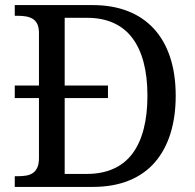

<svg xmlns="http://www.w3.org/2000/svg" viewBox="-20 -734 767 754"><path d="M38 -398H133V-604Q133 -626 126.5 -639.5Q120 -653 108.5 -660Q97 -667 82 -669.5Q67 -672 51 -672H38V-714H344Q421 -714 481.5 -690.5Q542 -667 584 -621.5Q626 -576 648 -509.5Q670 -443 670 -358Q670 -276 649.5 -210Q629 -144 588.5 -97Q548 -50 486.5 -25Q425 0 344 0H38V-42H51Q68 -42 83 -44.5Q98 -47 109 -54.5Q120 -62 126.5 -76Q133 -90 133 -114V-349H38ZM321 -51Q380 -51 425 -71Q470 -91 499.5 -130Q529 -169 544 -226.5Q559 -284 559 -358Q559 -432 544 -489Q529 -546 499.5 -585Q470 -624 425.5 -644Q381 -664 322 -664H234V-398H404V-349H234V-51Z"/></svg>

Font: MM Taunggyi
Style: Regular
Weight: 400
Designer: Khon Soe Zaw Thu
Version: Version 1.00 July 18, 2016, initial release